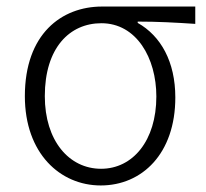

<svg xmlns="http://www.w3.org/2000/svg" viewBox="-20 -554 630 587"><path d="M288 13C414 13 516 -84 516 -256C516 -365 472 -444 401 -484V-488C462 -488 516 -485 577 -481V-534H292C168 -534 56 -450 56 -260C56 -85 164 13 288 13ZM289 -38C191 -38 117 -124 117 -260C117 -408 193 -483 290 -483C397 -483 458 -377 458 -259C458 -124 386 -38 289 -38Z"/></svg>

Font: Noto Sans KR Light
Style: Regular
Weight: 300
Designer: Ryoko NISHIZUKA 西塚涼子 (kana, bopomofo & ideographs); Paul D. Hunt (Latin, Greek & Cyrillic); Sandoll Communications 산돌커뮤니
Foundry: Adobe
Version: Version 2.004;hotconv 1.0.118;makeotfexe 2.5.65603